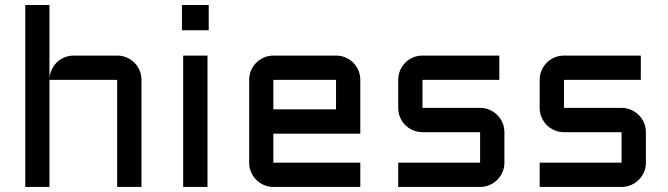

<svg xmlns="http://www.w3.org/2000/svg" viewBox="-20 -740 2646 760"><path d="M540 0H443.8V-423.8H175.8V0H80.1V-720.2H175.8V-428.2Q176.8 -447.3 184.6 -464.1Q192.4 -481 205.3 -493.4Q218.3 -505.9 235.4 -512.9Q252.4 -520 272 -520H443.8Q463.9 -520 481.4 -512.5Q499 -504.9 512 -491.9Q524.9 -479 532.5 -461.4Q540 -443.8 540 -423.8Z M801.3 -520V0H705.1V-520ZM700.2 -720.2H806.2V-620.1H700.2Z M1406.2 -210.9H1062V-96.2H1406.2V0H1062Q1042.5 0 1024.9 -7.6Q1007.3 -15.1 994.4 -28.1Q981.4 -41 973.9 -58.6Q966.3 -76.2 966.3 -96.2V-423.8Q966.3 -443.8 973.9 -461.4Q981.4 -479 994.4 -491.9Q1007.3 -504.9 1024.9 -512.5Q1042.5 -520 1062 -520H1310.1Q1330.1 -520 1347.7 -512.5Q1365.2 -504.9 1378.2 -491.9Q1391.1 -479 1398.7 -461.4Q1406.2 -443.8 1406.2 -423.8ZM1062 -423.8V-307.1H1310.1V-423.8Z M1880.4 -96.2V-216.8H1652.3Q1632.3 -216.8 1614.7 -224.4Q1597.2 -231.9 1584.2 -244.9Q1571.3 -257.8 1563.7 -275.4Q1556.2 -293 1556.2 -313V-423.8Q1556.2 -443.8 1563.7 -461.4Q1571.3 -479 1584.2 -491.9Q1597.2 -504.9 1614.7 -512.5Q1632.3 -520 1652.3 -520H1956.5V-423.8H1652.3V-313H1880.4Q1900.4 -313 1917.7 -305.4Q1935.1 -297.9 1948.2 -284.9Q1961.4 -272 1969 -254.4Q1976.6 -236.8 1976.6 -216.8V-96.2Q1976.6 -76.2 1969 -58.6Q1961.4 -41 1948.2 -28.1Q1935.1 -15.1 1917.7 -7.6Q1900.4 0 1880.4 0H1556.2V-96.2Z M2440.4 -96.2V-216.8H2212.4Q2192.4 -216.8 2174.8 -224.4Q2157.2 -231.9 2144.3 -244.9Q2131.3 -257.8 2123.8 -275.4Q2116.2 -293 2116.2 -313V-423.8Q2116.2 -443.8 2123.8 -461.4Q2131.3 -479 2144.3 -491.9Q2157.2 -504.9 2174.8 -512.5Q2192.4 -520 2212.4 -520H2516.6V-423.8H2212.4V-313H2440.4Q2460.4 -313 2477.8 -305.4Q2495.1 -297.9 2508.3 -284.9Q2521.5 -272 2529.1 -254.4Q2536.6 -236.8 2536.6 -216.8V-96.2Q2536.6 -76.2 2529.1 -58.6Q2521.5 -41 2508.3 -28.1Q2495.1 -15.1 2477.8 -7.6Q2460.4 0 2440.4 0H2116.2V-96.2Z"/></svg>

Font: Aldrich
Style: Regular
Weight: 400
Designer: Matthew Desmond
Foundry: Matthew Desmond
Version: Version 1.002 2011